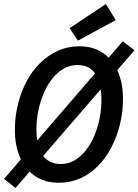

<svg xmlns="http://www.w3.org/2000/svg" viewBox="-39 -896 688 954"><path d="M253 12Q185 12 136.5 -20.5Q88 -53 61.5 -112Q35 -171 35 -250Q35 -316 50 -377Q65 -438 92.5 -490.5Q120 -543 159.5 -582Q199 -621 248.5 -643.5Q298 -666 356 -666Q423 -666 471.5 -633.5Q520 -601 546 -542.5Q572 -484 572 -403Q572 -339 557 -278Q542 -217 514.5 -164Q487 -111 448 -71.5Q409 -32 360 -10Q311 12 253 12ZM263 -81Q300 -81 331 -99Q362 -117 387 -148.5Q412 -180 429.5 -221Q447 -262 456 -308Q465 -354 465 -401Q465 -458 451.5 -496Q438 -534 412 -553.5Q386 -573 346 -573Q309 -573 277.5 -555Q246 -537 221 -505.5Q196 -474 178.5 -433Q161 -392 151.5 -346Q142 -300 142 -254Q142 -197 155.5 -158.5Q169 -120 196.5 -100.5Q224 -81 263 -81ZM38 38 -19 -7 571 -691 629 -646ZM348 -694 307 -756 487 -876 536 -796Z"/></svg>

Font: Source Code Pro ExtraLight SemiBold
Style: Italic
Weight: 600
Italic angle: -11°
Monospace: yes
Version: Version 1.016;hotconv 1.0.116;makeotfexe 2.5.65601